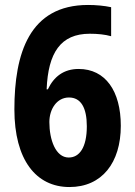

<svg xmlns="http://www.w3.org/2000/svg" viewBox="-20 -744 543 774"><path d="M38 -303C38 -100 125 10 260 10C391 10 467 -88 467 -237C467 -377 405 -466 297 -466C237 -466 197 -435 173 -384H168C174 -531 224 -608 342 -608C374 -608 403 -605 428 -598V-715C400 -721 366 -724 335 -724C98 -724 38 -528 38 -303ZM257 -109C204 -109 179 -181 179 -252C179 -304 209 -351 258 -351C306 -351 330 -310 330 -235C330 -149 300 -109 257 -109Z"/></svg>

Font: Noto Sans Thai Looped Condensed
Style: Bold
Weight: 700
Width: 3
Designer: Sasikarn Vongin, Ben Mitchell
Foundry: The Fontpad Ltd
Version: Version 1.001